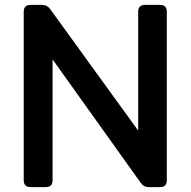

<svg xmlns="http://www.w3.org/2000/svg" viewBox="-20 -765 779 785"><path d="M105 0Q77 0 77 -28V-717Q77 -745 105 -745H151Q173 -745 185 -728L545 -231V-717Q545 -745 573 -745H634Q662 -745 662 -717V-28Q662 0 634 0H588Q567 0 555 -18L195 -522V-28Q195 0 167 0Z"/></svg>

Font: Pitagon Sans Text SemiBold
Style: Regular
Weight: 600
Designer: Travis Tran
Foundry: Pitagon
Version: Version 1.001; ttfautohint (v1.8.4.7-5d5b);gftools[0.9.26]